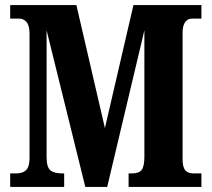

<svg xmlns="http://www.w3.org/2000/svg" viewBox="-20 -734 831 754"><path d="M20 -53H44Q70 -53 83 -66.5Q96 -80 96 -113V-601Q96 -633 84.5 -647Q73 -661 55 -661H20V-714H280L392 -231L504 -714H771V-661H733Q718 -661 707.5 -647.5Q697 -634 697 -605V-109Q697 -78 707.5 -65.5Q718 -53 740 -53H771V0H485V-53H498Q526 -53 536.5 -67Q547 -81 547 -119V-615L401 0H315L163 -615V-118Q163 -78 177.5 -65.5Q192 -53 225 -53H232V0H20Z"/></svg>

Font: Noto Serif CondExtraBold
Style: Regular
Weight: 800
Width: 3
Designer: Monotype Design Team
Foundry: Monotype Imaging Inc.
Version: Version 1.001